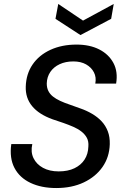

<svg xmlns="http://www.w3.org/2000/svg" viewBox="-20 -937 629 969"><path d="M264 12Q189 12 134 -14Q79 -40 53 -89.5Q27 -139 37 -210H143Q134 -170 149 -139Q164 -108 197 -90Q230 -72 276 -72Q323 -72 356 -88Q389 -104 407 -132Q425 -160 426 -198Q428 -224 418 -242Q408 -260 390.5 -273.5Q373 -287 350 -297Q327 -307 300 -316.5Q273 -326 245 -335Q176 -360 142 -401.5Q108 -443 110 -500Q112 -564 144.5 -611.5Q177 -659 234.5 -685.5Q292 -712 366 -712Q433 -712 481 -687.5Q529 -663 552.5 -619Q576 -575 566 -515H461Q467 -547 454 -572Q441 -597 414.5 -612Q388 -627 350 -627Q311 -627 281 -613Q251 -599 234 -574Q217 -549 216 -516Q216 -494 224 -478Q232 -462 247 -450Q262 -438 283.5 -428Q305 -418 330.5 -409.5Q356 -401 385 -390Q417 -379 445 -362.5Q473 -346 493 -324.5Q513 -303 524 -274.5Q535 -246 534 -209Q532 -144 497.5 -94.5Q463 -45 403 -16.5Q343 12 264 12ZM554 -917 541 -842 386 -760 260 -842 274 -917 399 -833Z"/></svg>

Font: DM Sans 17pt Medium
Style: Italic
Weight: 500
Italic angle: -10°
Version: Version 4.004;gftools[0.9.30]